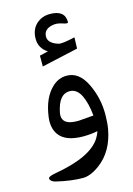

<svg xmlns="http://www.w3.org/2000/svg" viewBox="-134 -747 720 1039"><g transform="rotate(-15 226.0 -227.0)"><path d="M191.2 -486.9Q144.7 -516.4 144.7 -568.4Q144.7 -620.5 176.2 -650Q207.8 -679.5 253.4 -679.5Q337.2 -679.5 337.2 -612.7Q337.2 -601.8 308.7 -611.7Q281.8 -621 261.6 -618.9Q205.7 -612.2 202.1 -571.3Q198 -529.9 258 -511.8Q276.1 -506.1 349.6 -523.2L347.6 -460.5L143.6 -415V-475.5ZM292 186Q240.2 224.1 198.2 224.1Q133.8 224.1 50.8 204.6Q22.9 197.8 19.5 181.2Q16.6 168.5 58.6 161.1Q264.2 126 320.8 37.1Q332 19 338.4 -0.5Q299.8 7.3 256.8 7.3Q158.7 6.8 122.6 -43.9Q94.7 -83.5 103.5 -144.5Q117.7 -249 174.8 -301.3Q210.4 -334 255.4 -333.5Q323.7 -333 363.3 -252.4Q403.8 -170.4 403.3 -76.2Q402.8 -29.8 397.5 1Q376 124 292 186ZM241.7 -248Q187.5 -243.7 168.5 -151.4Q153.8 -78.6 255.4 -81.1Q269 -81.5 339.4 -87.9Q332.5 -159.2 311 -203.1Q286.6 -252 241.7 -248Z"/></g></svg>

Font: Gandom FD-WOL
Style: FD-WOL
Weight: 400
Foundry: DejaVu fonts team - Redesigned by Saber Rastikerdar - Based on Samim Font
Version: Version 0.6